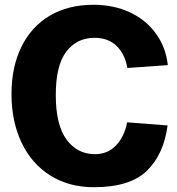

<svg xmlns="http://www.w3.org/2000/svg" viewBox="-20 -772 740 802"><path d="M681 -500 512 -488Q502 -546 467 -580Q432 -614 375 -614Q301 -614 257 -556.5Q213 -499 213 -375Q213 -250 258 -189Q303 -128 377 -128Q430 -128 465 -165Q500 -202 511 -261L680 -248Q664 -127 593.5 -58.5Q523 10 372 10Q268 10 190 -39Q112 -88 70 -176.5Q28 -265 28 -379Q28 -492 69.5 -576.5Q111 -661 188 -706.5Q265 -752 370 -752Q455 -752 522.5 -720.5Q590 -689 631.5 -631.5Q673 -574 681 -500Z"/></svg>

Font: Morrison
Style: Bold
Weight: 700
Designer: Pablo Impallari, Rodrigo Fuenzalida (Modified by Dan O. Williams)
Version: Version 0.03;June 6, 2019;FontCreator 11.5.0.2425 64-bit; tt